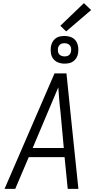

<svg xmlns="http://www.w3.org/2000/svg" viewBox="-20 -1202 640 1222"><path d="M9 0 327 -735H403L428 -490L479 0H411L391 -202H163L77 0ZM188 -260H386L365 -490Q360 -529 357 -568Q354 -607 351 -646Q334 -607 318 -568Q302 -529 285 -490ZM391 -797Q369 -797 350 -804.5Q331 -812 319 -827.5Q307 -843 304 -864Q301 -885 304 -906Q307 -921 314 -934.5Q321 -948 333.5 -957.5Q346 -967 361 -970Q376 -973 390 -973Q404 -973 418 -970Q432 -967 443.5 -960Q455 -953 462.5 -942.5Q470 -932 474 -919Q478 -906 478.5 -892Q479 -878 477 -864Q475 -849 467.5 -835.5Q460 -822 447.5 -812.5Q435 -803 420 -800Q405 -797 391 -797ZM391 -843Q398 -843 405 -844.5Q412 -846 418 -850.5Q424 -855 427.5 -861.5Q431 -868 432 -875Q434 -885 432.5 -895Q431 -905 425 -912.5Q419 -920 410 -923.5Q401 -927 391 -927Q384 -927 376.5 -925.5Q369 -924 363.5 -919.5Q358 -915 354 -908.5Q350 -902 349 -895Q348 -885 349 -875Q350 -865 356 -857.5Q362 -850 371.5 -846.5Q381 -843 391 -843ZM401 -1002 364 -1038 514 -1182 560 -1138Z"/></svg>

Font: Iosevka Light Extended Oblique
Style: Regular
Weight: 300
Width: 7
Italic angle: -9°
Monospace: yes
Designer: Belleve Invis
Foundry: Belleve Invis
Version: Version 32.5.0; ttfautohint (v1.8.4)